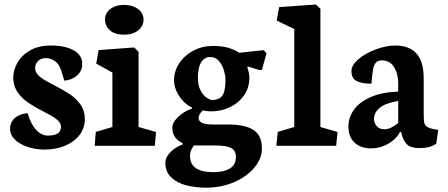

<svg xmlns="http://www.w3.org/2000/svg" viewBox="-20 -656 2016 864"><path d="M361.8 -120.1Q361.8 -157.7 342.3 -185.3Q322.8 -212.9 295.4 -231.2Q268.1 -249.5 224.6 -272Q194.8 -287.1 177.7 -297.6Q160.6 -308.1 149.4 -320.8Q138.2 -333.5 138.2 -348.6Q138.2 -368.2 151.1 -381.3Q164.1 -394.5 186 -394.5Q210 -394.5 230 -378.9Q250 -363.3 259.8 -324.2L269.5 -293Q304.2 -295.9 327.1 -316.7Q350.1 -337.4 350.1 -368.2Q350.1 -408.2 311.3 -429.7Q272.5 -451.2 209.5 -451.2Q151.9 -451.2 113.5 -428.2Q75.2 -405.3 57.4 -371.8Q39.6 -338.4 39.6 -307.1Q39.6 -269 59.3 -241Q79.1 -212.9 106 -194.6Q132.8 -176.3 175.8 -153.8Q203.6 -139.6 219 -130.4Q234.4 -121.1 244.4 -109.9Q254.4 -98.6 254.4 -85.9Q254.4 -64.5 239.3 -55.2Q224.1 -45.9 195.3 -45.9Q166.5 -45.9 142.6 -71.5Q118.7 -97.2 104.5 -146.5Q67.4 -143.6 46.4 -124.5Q25.4 -105.5 25.4 -75.2Q25.4 -49.3 46.6 -28.3Q67.9 -7.3 103.8 4.9Q139.6 17.1 181.2 17.1Q230.5 17.1 271.7 0.2Q313 -16.6 337.4 -47.9Q361.8 -79.1 361.8 -120.1Z M626 -568.4Q626 -586.4 615.2 -601.3Q604.5 -616.2 584.5 -625Q564.5 -633.8 538.1 -633.8Q512.2 -633.8 492.9 -625.2Q473.6 -616.7 463.1 -602.1Q452.6 -587.4 452.6 -569.3Q452.6 -539.6 474.4 -519.8Q496.1 -500 538.1 -500Q565.9 -500 585.7 -509.3Q605.5 -518.6 615.7 -534.2Q626 -549.8 626 -568.4ZM676.8 0 682.1 -62 603.5 -84.5V-422.9L584 -442.4L423.8 -430.7L413.1 -369.6L485.8 -329.6V-84.5L411.1 -62.5L406.2 0Z M1158.7 13.2Q1158.7 -46.9 1120.4 -71.3Q1082 -95.7 1008.3 -95.7H941.9Q903.3 -95.7 888.4 -103.5Q873.5 -111.3 873.5 -125.5Q873.5 -139.6 892.1 -159.2Q915.5 -154.8 930.2 -154.8Q973.6 -154.8 1013.2 -173.1Q1052.7 -191.4 1077.4 -225.8Q1102.1 -260.3 1102.1 -306.2Q1102.1 -317.4 1099.4 -330.3Q1096.7 -343.3 1093.3 -352.5L1094.2 -357.4L1146.5 -340.8L1158.7 -341.8L1179.2 -416L1167 -430.2Q1151.9 -428.7 1116.5 -425Q1081.1 -421.4 1057.1 -418.5Q1036.1 -432.1 1008.1 -440.7Q980 -449.2 937.5 -449.2Q889.6 -449.2 849.6 -427.7Q809.6 -406.2 786.4 -370.8Q763.2 -335.4 763.2 -295.9Q763.2 -267.1 776.6 -240.7Q790 -214.4 809.1 -196.3Q828.1 -178.2 843.3 -172.9L843.8 -167Q823.7 -161.1 803.2 -147.2Q782.7 -133.3 769 -116Q755.4 -98.6 755.4 -82.5Q755.4 -57.1 767.1 -40Q778.8 -22.9 801.8 -11.7V-5.9Q771.5 4.4 747.8 27.8Q724.1 51.3 724.1 76.2Q724.1 118.2 751.7 143.3Q779.3 168.5 820.6 178.5Q861.8 188.5 906.7 188.5Q977.1 188.5 1034.7 163.1Q1092.3 137.7 1125.5 97.2Q1158.7 56.6 1158.7 13.2ZM994.6 -297.4Q994.6 -262.7 988.5 -242.9Q982.4 -223.1 969 -214.6Q955.6 -206.1 933.1 -206.1Q925.3 -206.1 910.2 -216.1Q895 -226.1 882.8 -248.5Q870.6 -271 870.6 -305.7Q870.6 -352.5 885.3 -376Q899.9 -399.4 926.3 -399.4Q949.7 -399.4 965.1 -381.6Q980.5 -363.8 987.5 -339.6Q994.6 -315.4 994.6 -297.4ZM942.4 -1.5Q979.5 -1.5 1000.7 3.2Q1022 7.8 1031.7 19Q1041.5 30.3 1041.5 49.8Q1041.5 85.9 1014.4 102.3Q987.3 118.7 939.9 118.7Q835 118.7 835 45.9Q835 32.2 838.6 23.2Q842.3 14.2 846.9 7.3Q851.6 0.5 852.1 -1.5Z M1492.7 0 1499 -62 1421.9 -84.5V-616.2L1401.9 -635.7L1236.3 -624L1225.1 -563.5L1304.2 -525.4V-84.5L1230 -62.5L1223.6 0Z M1779.8 -62.5 1785.6 -61 1787.1 -54.2Q1793.9 -23.9 1810.8 -6.8Q1827.6 10.3 1865.2 10.3Q1892.6 10.3 1909.4 5.9Q1926.3 1.5 1942.9 -8.8L1952.1 -71.3L1933.1 -74.7Q1909.7 -79.1 1900.1 -86.7Q1890.6 -94.2 1888.7 -106.4Q1886.7 -118.7 1886.7 -147.5V-301.3Q1886.7 -379.4 1854 -415.3Q1821.3 -451.2 1759.8 -451.2Q1718.3 -451.2 1671.4 -433.8Q1624.5 -416.5 1593 -389.6Q1561.5 -362.8 1561.5 -336.4Q1561.5 -301.8 1586.4 -290.5Q1611.3 -279.3 1651.4 -279.3Q1654.8 -322.3 1658.7 -343.3Q1662.6 -364.3 1671.6 -374.3Q1680.7 -384.3 1698.2 -384.3Q1733.9 -384.3 1752.9 -354.5Q1772 -324.7 1772 -280.3V-243.7Q1698.7 -241.2 1648.4 -219.2Q1598.1 -197.3 1573 -162.6Q1547.9 -127.9 1547.9 -86.9Q1547.9 -39.6 1575.9 -13.9Q1604 11.7 1649.4 11.7Q1680.7 11.7 1707.8 0.2Q1734.9 -11.2 1753.7 -28.3Q1772.5 -45.4 1779.8 -62.5ZM1772 -103Q1759.3 -91.3 1742.4 -82.8Q1725.6 -74.2 1709.5 -74.2Q1688 -74.2 1675.5 -88.4Q1663.1 -102.5 1663.1 -120.6Q1663.1 -148.9 1688.2 -170.4Q1713.4 -191.9 1772 -201.7Z"/></svg>

Font: Neuton
Style: Bold
Weight: 700
Designer: Brian M Zick
Foundry: Brian M Zick
Version: Version 1.560